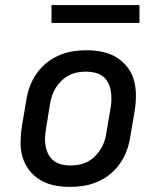

<svg xmlns="http://www.w3.org/2000/svg" viewBox="-20 -725 640 753"><path d="M255 8Q223 8 193 2Q163 -4 138 -19Q113 -34 95 -57Q77 -80 68.5 -108.5Q60 -137 60.5 -168.5Q61 -200 66 -231L83 -331Q87 -358 96.5 -384.5Q106 -411 122.5 -435Q139 -459 161.5 -477.5Q184 -496 210.5 -507.5Q237 -519 264 -523.5Q291 -528 318 -528Q350 -528 380 -522Q410 -516 435 -501Q460 -486 478.5 -463Q497 -440 505 -411.5Q513 -383 513 -351.5Q513 -320 508 -289L491 -189Q487 -162 477.5 -135.5Q468 -109 451.5 -85Q435 -61 412.5 -42.5Q390 -24 363.5 -12.5Q337 -1 309.5 3.5Q282 8 255 8ZM256 -76Q272 -76 289 -79Q306 -82 322 -90Q338 -98 351 -110.5Q364 -123 373.5 -138Q383 -153 389 -169.5Q395 -186 397 -203L414 -303Q417 -320 417 -337.5Q417 -355 414 -371.5Q411 -388 403 -402.5Q395 -417 382 -426.5Q369 -436 352 -440Q335 -444 317 -444Q301 -444 284 -441Q267 -438 251.5 -430Q236 -422 222.5 -409.5Q209 -397 199.5 -382Q190 -367 184.5 -350.5Q179 -334 176 -317L160 -217Q157 -200 156.5 -182.5Q156 -165 159.5 -148.5Q163 -132 171 -117.5Q179 -103 192 -93.5Q205 -84 221.5 -80Q238 -76 256 -76ZM182 -635V-705H527V-635Z"/></svg>

Font: Iosevka Etoile Medium
Style: Italic
Weight: 500
Italic angle: -9°
Designer: Belleve Invis
Foundry: Belleve Invis
Version: Version 22.1.2; ttfautohint (v1.8.4)